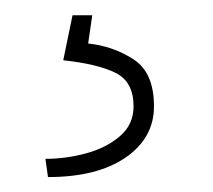

<svg xmlns="http://www.w3.org/2000/svg" viewBox="-20 -20 279 252"><path d="M75.2 0H101.1L95.7 37.1Q128.4 40.5 155.3 57.9Q182.1 75.2 182.1 119.6Q182.1 161.1 144.8 186.8Q107.4 212.4 43 212.4L39.6 188.5Q65.9 188.5 92.5 181.4Q119.1 174.3 137.2 158.9Q155.3 143.6 155.3 119.6Q155.3 87.4 131.8 75.7Q108.4 64 63 59.1Z"/></svg>

Font: Vazirmatn UI FD Thin
Style: Regular
Weight: 100
Designer: Saber Rastikerdar
Foundry: Saber Rastikerdar
Version: Version 33.003